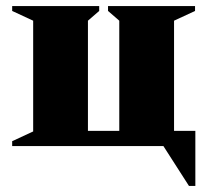

<svg xmlns="http://www.w3.org/2000/svg" viewBox="-20 -480 682 631"><path d="M89 -48V-412L20 -444V-460H306V-444L269 -412V-50H372V-412L335 -444V-460H621V-444L552 -412V-50H622V131H601L517 0H20V-16Z"/></svg>

Font: Spectral ExtraBold
Style: Regular
Weight: 800
Designer: Jean-Baptiste Levee
Foundry: Production Type
Version: Version 2.001